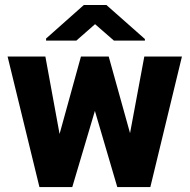

<svg xmlns="http://www.w3.org/2000/svg" viewBox="-20 -757 769 777"><path d="M307.6 -528.3H406.7L375.5 -346.7L272.5 0H190.9L204.1 -153.3ZM231.9 -155.8 236.3 0H139.6L10.7 -528.3H163.6ZM564 -528.3H716.3L588.4 0H491.2L496.1 -163.6ZM523.9 -154.8 536.6 0H454.6L353 -345.7L322.3 -528.3H419.9ZM566.4 -599.1V-592.8H440.9L364.7 -659.2L289.1 -592.8H166.5V-601.1L319.3 -736.8H410.6Z"/></svg>

Font: Heebo ExtraBold
Style: Regular
Weight: 800
Designer: Oded Ezer
Foundry: Ezer Type House
Version: Version 3.100